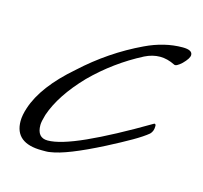

<svg xmlns="http://www.w3.org/2000/svg" viewBox="-59 -374 463 438"><g transform="rotate(15 173.0 -155.0)"><path d="M73 0Q9 0 9 -52Q9 -66 15 -84Q33 -139 100 -197Q162 -254 236 -289Q280 -310 323 -310Q346 -310 346 -298Q346 -290 332 -276Q319 -264 314 -267Q296 -276 279 -276Q261 -276 243 -267Q179 -234 128 -183Q77 -130 60 -80Q55 -63 55 -55Q55 -25 80 -25Q109 -25 165.5 -50.5Q222 -76 305 -125Q308 -126 309 -122V-119Q309 -108 302 -101Q290 -91 267.5 -78Q245 -65 212 -48Q130 -6 93 -1Q88 0 83 0Q78 0 73 0Z"/></g></svg>

Font: Whisper
Style: Regular
Weight: 400
Designer: Robert E. Leuschke
Foundry: Robert E. Leuschke
Version: Version 1.010; ttfautohint (v1.8.4.7-5d5b)